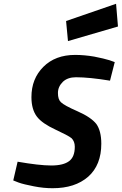

<svg xmlns="http://www.w3.org/2000/svg" viewBox="-20 -982 643 1014"><path d="M381 -574C428 -574 488 -568 561 -556C561 -556 586 -654 586 -654C586 -654 558 -664 558 -664C558 -664 558 -664 558 -664C539 -670 513 -676 478 -683C443 -689 409 -692 377 -692C377 -692 377 -692 377 -692C307 -692 251 -671 209 -629C167 -587 146 -534 146 -469C146 -469 146 -469 146 -469C146 -425 156 -391 175 -366C194 -341 227 -319 272 -298C317 -277 346 -262 358 -252C369 -241 375 -226 375 -207C375 -207 375 -207 375 -207C375 -171 365 -146 345 -131C325 -116 294 -108 251 -108C208 -108 148 -115 73 -128C73 -128 50 -29 50 -29C50 -29 78 -18 78 -18C78 -18 78 -18 78 -18C97 -11 124 -5 159 2C194 9 227 12 258 12C258 12 258 12 258 12C337 12 399 -8 446 -49C492 -90 515 -148 515 -223C515 -223 515 -223 515 -223C515 -268 506 -303 489 -327C471 -350 438 -373 390 -394C342 -415 313 -431 302 -442C291 -452 286 -468 286 -491C286 -514 295 -533 312 -550C329 -566 352 -574 381 -574C381 -574 381 -574 381 -574ZM603 -842C603 -842 593 -962 593 -962C593 -962 329 -871 329 -871C329 -871 339 -765 339 -765C339 -765 603 -842 603 -842Z"/></svg>

Font: My Font
Style: Bold Italic
Weight: 500
Version: Version 0.001